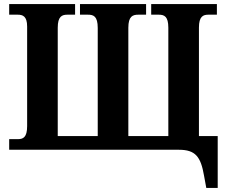

<svg xmlns="http://www.w3.org/2000/svg" viewBox="-20 -734 1113 941"><path d="M991 187H1047V-67H955V-599C955 -654 976 -662 1001 -662H1043V-714H721V-662H758C785 -662 805 -654 805 -598V-67H609V-598C609 -655 631 -662 658 -662H696V-714H372V-662H411C438 -662 459 -655 459 -597V-67H263V-598C263 -654 284 -662 310 -662H348V-714H25V-662H67C91 -662 113 -655 113 -604V-116C113 -60 93 -52 67 -52H25V0H857C938 0 964 34 980 127Z"/></svg>

Font: Noto Serif SemiCondensed
Style: Bold
Weight: 700
Width: 4
Designer: Monotype Design Team
Foundry: Monotype Imaging Inc.
Version: Version 2.015